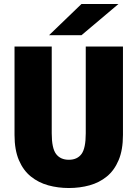

<svg xmlns="http://www.w3.org/2000/svg" viewBox="-20 -934 690 965"><path d="M326 11Q271.5 11 222.5 -2.5Q173.5 -16 135.2 -46.8Q97 -77.5 75 -129Q53 -180.5 53 -256V-700H240V-264Q240 -188.5 262 -159.8Q284 -131 326 -131Q368 -131 389.5 -159.8Q411 -188.5 411 -264V-700H598V-256Q598 -180.5 576.2 -129Q554.5 -77.5 516.8 -46.8Q479 -16 430 -2.5Q381 11 326 11ZM389.5 -757H226.5L389.5 -914H575.5Z"/></svg>

Font: Trispace ExtraBold
Style: Regular
Weight: 800
Designer: Tyler Finck
Foundry: Etcetera Type Company
Version: Version 1.210; ttfautohint (v1.8.3)